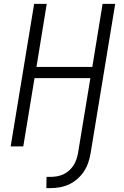

<svg xmlns="http://www.w3.org/2000/svg" viewBox="-20 -755 640 990"><path d="M219 215 220 157H241Q258 157 274.5 154Q291 151 306.5 144Q322 137 335.5 125Q349 113 358.5 98.5Q368 84 373.5 68Q379 52 382 36L446 -352H158L100 0H35L156 -735H221L168 -410H456L509 -735H574L447 36Q443 60 435 83.5Q427 107 413 128.5Q399 150 379 167.5Q359 185 336.5 195.5Q314 206 289.5 210.5Q265 215 241 215Z"/></svg>

Font: Iosevka Light Extended
Style: Italic
Weight: 300
Width: 7
Italic angle: -9°
Monospace: yes
Designer: Belleve Invis
Foundry: Belleve Invis
Version: Version 32.5.0; ttfautohint (v1.8.4)